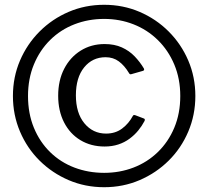

<svg xmlns="http://www.w3.org/2000/svg" viewBox="-20 -772 870 802"><path d="M415 10Q336 10 267 -19.5Q198 -49 145.5 -101Q93 -153 63.5 -222.5Q34 -292 34 -371Q34 -450 63.5 -519Q93 -588 145.5 -640.5Q198 -693 267 -722.5Q336 -752 415 -752Q494 -752 563 -722.5Q632 -693 684.5 -640.5Q737 -588 766.5 -519Q796 -450 796 -371Q796 -292 766.5 -222.5Q737 -153 684.5 -101Q632 -49 563 -19.5Q494 10 415 10ZM415 -50Q480 -50 537.5 -72Q595 -94 639 -136.5Q683 -179 708 -238.5Q733 -298 733 -371Q733 -443 708 -502.5Q683 -562 639 -605Q595 -648 537.5 -670.5Q480 -693 415 -693Q349 -693 291 -670.5Q233 -648 189.5 -605Q146 -562 121.5 -502.5Q97 -443 97 -371Q97 -298 121.5 -238.5Q146 -179 189.5 -136.5Q233 -94 291 -72Q349 -50 415 -50ZM417 -588Q458 -588 489 -574Q520 -560 542.5 -536.5Q565 -513 581 -486Q583 -481 581.5 -479Q580 -477 577 -476L528 -462Q522 -460 518 -468Q500 -498 476.5 -515.5Q453 -533 421 -533Q366 -533 331.5 -490.5Q297 -448 297 -374Q297 -300 332.5 -257Q368 -214 423 -214Q462 -214 490 -235Q518 -256 535 -288Q538 -294 547 -290L581 -277Q587 -275 584 -267Q573 -246 557.5 -227Q542 -208 521 -192.5Q500 -177 474 -168.5Q448 -160 417 -160Q360 -160 316 -186.5Q272 -213 247.5 -261Q223 -309 223 -372Q223 -436 248 -484.5Q273 -533 317 -560.5Q361 -588 417 -588Z"/></svg>

Font: Libre Franklin
Style: Regular
Weight: 400
Designer: Pablo Impallari, Rodrigo Fuenzalida, Nhung Nguyen
Foundry: Impallari Type
Version: Version 3.000